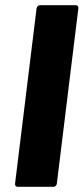

<svg xmlns="http://www.w3.org/2000/svg" viewBox="-20 -720 322 740"><path d="M48 0H186C193 0 198 -5 199 -12L282 -688C283 -695 279 -700 272 -700H134C128 -700 122 -695 121 -688L38 -12C37 -5 42 0 48 0Z"/></svg>

Font: Barlow ExtraBold
Style: Italic
Weight: 800
Italic angle: -7°
Designer: Jeremy Tribby
Foundry: Tribby Type
Version: Version 1.422;hotconv 1.0.109;makeotfexe 2.5.65596